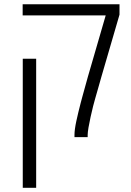

<svg xmlns="http://www.w3.org/2000/svg" viewBox="-20 -650 623 910"><path d="M333 0V-10.3Q333 -35.6 342 -77.1Q351.1 -118.7 362.3 -161.6Q364.7 -171.4 370.4 -191.9Q376 -212.4 383.1 -237.8Q390.1 -263.2 396.5 -286.1L481 -577.1H87.4V-629.9H546.4V-580.6L460.4 -285.6Q459 -280.3 453.1 -259.8Q447.3 -239.3 440.9 -217Q434.6 -194.8 431.2 -183.1Q427.2 -170.9 421.4 -147Q415.5 -123 409.4 -95.9Q403.3 -68.8 399.4 -45.4Q395.5 -22 395.5 -10.3V0ZM87.9 240.2V-371.6H151.4V240.2Z"/></svg>

Font: Open Sans Light
Style: Regular
Weight: 300
Designer: Monotype Design Team
Foundry: Monotype Imaging Inc.
Version: Version 3.000; ttfautohint (v1.8.4)